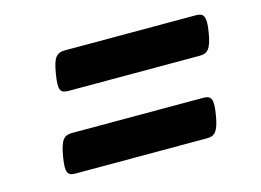

<svg xmlns="http://www.w3.org/2000/svg" viewBox="-57 -547 715 526"><g transform="rotate(-15 300.0 -284.5)"><path d="M530.8 -451.2Q539.1 -451.2 544.4 -449Q549.8 -446.8 552.5 -440.9Q555.2 -435.1 555.2 -424.3Q555.2 -413.6 552.2 -396Q549.3 -378.4 545.7 -367.7Q542 -356.9 537.1 -351.1Q532.2 -345.2 526.1 -343.3Q520 -341.3 511.7 -341.3H139.6Q131.3 -341.3 126 -343.3Q120.6 -345.2 117.9 -351.1Q115.2 -356.9 115.5 -367.7Q115.7 -378.4 118.7 -396Q121.6 -413.6 125 -424.3Q128.4 -435.1 133.3 -440.9Q138.2 -446.8 144.3 -449Q150.4 -451.2 158.7 -451.2ZM491.7 -227.5Q500 -227.5 505.4 -225.3Q510.7 -223.1 513.4 -217.3Q516.1 -211.4 515.9 -200.7Q515.6 -189.9 512.7 -172.4Q509.8 -154.8 506.1 -144Q502.4 -133.3 497.6 -127.4Q492.7 -121.6 486.6 -119.6Q480.5 -117.7 472.2 -117.7H100.1Q91.8 -117.7 86.4 -119.6Q81.1 -121.6 78.4 -127.4Q75.7 -133.3 75.9 -144Q76.2 -154.8 79.1 -172.4Q82 -189.9 85.7 -200.7Q89.4 -211.4 94 -217.3Q98.6 -223.1 105 -225.3Q111.3 -227.5 119.6 -227.5Z"/></g></svg>

Font: Courier Prime
Style: Bold Italic
Weight: 700
Monospace: yes
Designer: Alan Dague-Greene
Foundry: Quote-Unquote Apps
Version: Version 1.202